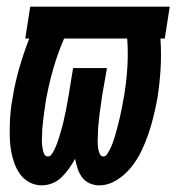

<svg xmlns="http://www.w3.org/2000/svg" viewBox="-20 -550 540 578"><path d="M106 8Q86 8 69 -1Q52 -10 41 -25Q30 -40 23.5 -58Q17 -76 13.5 -95.5Q10 -115 9.5 -134.5Q9 -154 9.5 -174Q10 -194 12 -214.5Q14 -235 18 -255Q25 -300 38 -345Q51 -390 68 -434H56L71 -530H491L476 -434H463Q466 -389 463.5 -344.5Q461 -300 454 -255Q449 -228 442.5 -201Q436 -174 427 -147.5Q418 -121 405.5 -95Q393 -69 375 -46.5Q357 -24 331.5 -8Q306 8 278 8Q263 8 249 1.5Q235 -5 226.5 -17Q218 -29 213.5 -43Q209 -57 206 -72Q198 -57 188 -43Q178 -29 166 -17Q154 -5 138 1.5Q122 8 106 8ZM291 -79Q298 -79 302.5 -86Q307 -93 310.5 -99.5Q314 -106 316.5 -112.5Q319 -119 321.5 -126Q324 -133 326 -140Q328 -147 330 -154Q332 -161 333.5 -167.5Q335 -174 337 -181Q339 -188 340.5 -195Q342 -202 343.5 -209Q345 -216 346.5 -223Q348 -230 349 -237Q350 -244 351.5 -250.5Q353 -257 354 -264Q361 -307 363.5 -349.5Q366 -392 363 -434H173Q153 -388 139 -338.5Q125 -289 117 -240Q116 -233 115 -226Q114 -219 113 -212Q112 -205 111 -197.5Q110 -190 109.5 -183Q109 -176 108 -169Q107 -162 107 -154.5Q107 -147 106.5 -140Q106 -133 106 -126Q106 -119 107 -112Q108 -105 109 -98.5Q110 -92 113.5 -85.5Q117 -79 124 -79Q131 -79 135.5 -85.5Q140 -92 143.5 -99Q147 -106 149.5 -112.5Q152 -119 154.5 -126Q157 -133 159 -140Q161 -147 163 -154Q165 -161 167 -167.5Q169 -174 170.5 -181Q172 -188 173.5 -195Q175 -202 176.5 -209Q178 -216 179.5 -223Q181 -230 182 -237Q183 -244 184.5 -251Q186 -258 187 -265L200 -345H302L288 -265Q287 -258 286 -251Q285 -244 284 -237Q283 -230 282 -223Q281 -216 280 -209Q279 -202 278.5 -195Q278 -188 277 -181Q276 -174 275.5 -167Q275 -160 275 -153Q275 -146 274.5 -139Q274 -132 274 -125.5Q274 -119 274.5 -112Q275 -105 276.5 -98.5Q278 -92 281 -85.5Q284 -79 291 -79Z"/></svg>

Font: Iosevka Slab Oblique
Style: Bold
Weight: 700
Italic angle: -9°
Monospace: yes
Designer: Belleve Invis
Foundry: Belleve Invis
Version: Version 11.1.1; ttfautohint (v1.8.3)